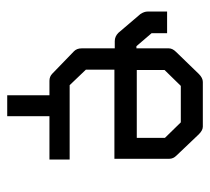

<svg xmlns="http://www.w3.org/2000/svg" viewBox="-45 -471 582 532"><g transform="rotate(90 246.0 -205.0)"><path d="M174 -293H362V-371L319 -415H218L174 -370ZM173 -231V-152L216 -107H422V-51H302V66H244V-51H204Q192 -51 184 -59L122 -119Q114 -127 114 -140V-232H94Q81 -232 71 -242L19 -303Q12 -313.5 12 -323V-377H42H72V-334L108 -292H114V-382Q114 -392 124 -402L185 -465Q196 -476 207 -476H331Q341 -476 352 -465L411 -403Q420 -394 420 -383V-231Z"/></g></svg>

Font: IBM 3270 Semi-Condensed
Style: Condensed
Weight: 400
Monospace: yes
Version: Version 2.3.1